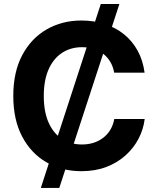

<svg xmlns="http://www.w3.org/2000/svg" viewBox="-20 -839 780 952"><path d="M182.4 92.8 479.8 -819.3H572L274 92.8ZM383.6 9.8Q287 9.8 210.5 -34.2Q134.1 -78.2 90 -161.7Q45.9 -245.1 45.9 -363.3Q45.9 -482.2 90.4 -565.8Q134.9 -649.4 211.5 -693.3Q288 -737.3 383.6 -737.3Q445.7 -737.3 499.2 -720Q552.8 -702.7 594.2 -669.5Q635.7 -636.2 662.2 -588.2Q688.7 -540.2 696.9 -478.8H546.1Q540.9 -508.7 527.1 -532Q513.3 -555.3 492.4 -571.7Q471.5 -588.1 444.8 -596.5Q418 -605 386.8 -605Q330.1 -605 287.2 -576.6Q244.4 -548.3 220.7 -494.4Q197.1 -440.5 197.1 -363.3Q197.1 -284.7 221.1 -231Q245.1 -177.2 287.7 -149.9Q330.3 -122.6 386.3 -122.6Q417.4 -122.6 444.1 -131.1Q470.7 -139.7 491.9 -156Q513.1 -172.2 527.1 -195.6Q541.2 -219.1 546.6 -248.8H697.4Q691.3 -198.1 667.3 -151.8Q643.3 -105.5 603 -69Q562.8 -32.4 507.6 -11.3Q452.5 9.8 383.6 9.8Z"/></svg>

Font: Adwaita Sans
Style: Regular
Weight: 400
Designer: Rasmus Andersson
Foundry: rsms
Version: Version 4.001;git-9221beed3